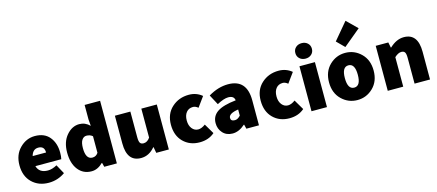

<svg xmlns="http://www.w3.org/2000/svg" viewBox="-57 -1447 4698 2062"><g transform="rotate(-15 2292.0 -416.0)"><path d="M490 -270Q490 -226 483 -198H195Q218 -118 314 -118Q362 -118 416 -148L472 -46Q390 12 290 12Q177 12 104.5 -58.5Q32 -129 32 -250Q32 -367 104 -439.5Q176 -512 272 -512Q378 -512 434 -444Q490 -376 490 -270ZM195 -310H344Q344 -382 276 -382Q214 -382 195 -310Z M766 12Q673 12 617.5 -58.5Q562 -129 562 -250Q562 -368 623.5 -440Q685 -512 766 -512Q832 -512 882 -462L876 -534V-696H1048V0H908L896 -46H892Q834 12 766 12ZM812 -128Q853 -128 876 -164V-348Q849 -372 808 -372Q778 -372 758 -343Q738 -314 738 -252Q738 -128 812 -128Z M1316 12Q1160 12 1160 -192V-500H1332V-214Q1332 -168 1343.5 -151Q1355 -134 1382 -134Q1424 -134 1454 -178V-500H1626V0H1486L1474 -66H1470Q1405 12 1316 12Z M1968 12Q1858 12 1787 -58.5Q1716 -129 1716 -250Q1716 -370 1794 -441Q1872 -512 1984 -512Q2068 -512 2130 -460L2050 -350Q2021 -374 1994 -374Q1946 -374 1919 -340.5Q1892 -307 1892 -250Q1892 -194 1919.5 -160Q1947 -126 1988 -126Q2025 -126 2068 -158L2134 -46Q2068 12 1968 12Z M2334 12Q2266 12 2225 -33Q2184 -78 2184 -142Q2184 -221 2248.5 -265Q2313 -309 2456 -324Q2450 -376 2386 -376Q2338 -376 2260 -334L2200 -446Q2310 -512 2420 -512Q2628 -512 2628 -278V0H2488L2476 -48H2472Q2405 12 2334 12ZM2394 -120Q2425 -120 2456 -154V-222Q2348 -206 2348 -156Q2348 -120 2394 -120Z M2966 12Q2856 12 2785 -58.5Q2714 -129 2714 -250Q2714 -370 2792 -441Q2870 -512 2982 -512Q3066 -512 3128 -460L3048 -350Q3019 -374 2992 -374Q2944 -374 2917 -340.5Q2890 -307 2890 -250Q2890 -194 2917.5 -160Q2945 -126 2986 -126Q3023 -126 3066 -158L3132 -46Q3066 12 2966 12Z M3364 -586Q3338 -562 3298 -562Q3258 -562 3232 -586Q3206 -610 3206 -648Q3206 -686 3232 -710Q3258 -734 3298 -734Q3338 -734 3364 -710Q3390 -686 3390 -648Q3390 -610 3364 -586ZM3212 0V-500H3384V0Z M3742 -572 3658 -656 3816 -844 3932 -730ZM3896.5 -59.5Q3823 12 3722 12Q3621 12 3547.5 -59.5Q3474 -131 3474 -250Q3474 -369 3547.5 -440.5Q3621 -512 3722 -512Q3823 -512 3896.5 -440.5Q3970 -369 3970 -250Q3970 -131 3896.5 -59.5ZM3650 -250Q3650 -126 3722 -126Q3794 -126 3794 -250Q3794 -374 3722 -374Q3650 -374 3650 -250Z M4060 0V-500H4200L4212 -440H4216Q4292 -512 4374 -512Q4530 -512 4530 -308V0H4358V-286Q4358 -332 4346.5 -349Q4335 -366 4308 -366Q4273 -366 4232 -328V0Z"/></g></svg>

Font: Assistant ExtraBold
Style: Regular
Weight: 800
Designer: Hebrew By Ben Nathan, Latin by Paul Hunt
Version: Version 2.001;PS 002.001;hotconv 1.0.88;makeotf.lib2.5.64775